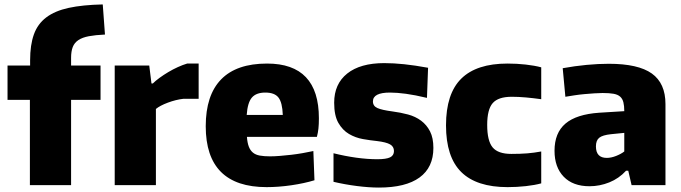

<svg xmlns="http://www.w3.org/2000/svg" viewBox="-20 -836 3074 867"><path d="M115 -385H14V-540H116V-564Q116 -633 133 -680.5Q150 -728 189 -757.5Q228 -787 290.5 -800.5Q353 -814 444 -816L454 -680Q411 -678 381.5 -672.5Q352 -667 334 -655Q316 -643 308.5 -623.5Q301 -604 301 -575V-540H434V-385H301V0H115Z M498 -540H654L664 -459H670Q682 -471 700.5 -484.5Q719 -498 740 -510.5Q761 -523 783 -533Q805 -543 825 -549H877V-390H809Q774 -386 738 -372.5Q702 -359 684 -344V0H498Z M1184 9Q909 9 909 -266Q909 -406 978.5 -477.5Q1048 -549 1186 -549Q1420 -549 1420 -302Q1420 -275 1418 -256Q1416 -237 1411 -218H1095Q1097 -191 1103.5 -174Q1110 -157 1122 -147Q1134 -137 1153 -133.5Q1172 -130 1199 -130Q1219 -130 1244 -132Q1269 -134 1295 -137Q1321 -140 1346.5 -144.5Q1372 -149 1395 -154L1400 -22Q1354 -8 1296 0.5Q1238 9 1184 9ZM1178 -418Q1137 -418 1117.5 -395.5Q1098 -373 1094 -317H1257Q1255 -373 1237.5 -395.5Q1220 -418 1178 -418Z M1691 11Q1646 11 1591.5 4Q1537 -3 1486 -15V-144Q1538 -131 1588.5 -124Q1639 -117 1684 -117Q1724 -117 1741.5 -125.5Q1759 -134 1759 -154Q1759 -174 1741.5 -184Q1724 -194 1683 -199Q1653 -202 1619 -208Q1585 -214 1556 -231Q1527 -248 1508 -281Q1489 -314 1489 -372Q1489 -457 1548 -504Q1607 -551 1715 -551Q1757 -551 1805 -546Q1853 -541 1913 -530L1908 -394Q1854 -407 1813 -412.5Q1772 -418 1741 -418Q1664 -418 1664 -378Q1664 -357 1684.5 -348Q1705 -339 1751 -333Q1789 -328 1822.5 -319Q1856 -310 1881.5 -291Q1907 -272 1922 -242.5Q1937 -213 1937 -168Q1937 -80 1874.5 -34.5Q1812 11 1691 11Z M2272 9Q2132 9 2063 -59Q1994 -127 1994 -270Q1994 -413 2063 -481Q2132 -549 2272 -549Q2314 -549 2354 -544.5Q2394 -540 2424 -532V-388Q2388 -393 2354.5 -396Q2321 -399 2291 -399Q2230 -399 2205 -370.5Q2180 -342 2180 -272Q2180 -200 2204.5 -170.5Q2229 -141 2289 -141Q2330 -141 2361 -143.5Q2392 -146 2424 -152V-8Q2395 0 2354.5 4.5Q2314 9 2272 9Z M2642 5Q2567 5 2525.5 -38Q2484 -81 2484 -155Q2484 -236 2533.5 -278Q2583 -320 2686 -327L2799 -334Q2799 -358 2795 -374Q2791 -390 2780.5 -399.5Q2770 -409 2751 -412.5Q2732 -416 2701 -416Q2685 -416 2663.5 -414.5Q2642 -413 2619 -411Q2596 -409 2573.5 -405.5Q2551 -402 2533 -399L2521 -528Q2576 -538 2629 -543Q2682 -548 2729 -548Q2862 -548 2923.5 -504Q2985 -460 2985 -366V0H2832L2817 -65H2807Q2775 -30 2731.5 -12.5Q2688 5 2642 5ZM2720 -123Q2740 -123 2762.5 -132Q2785 -141 2799 -152V-236L2739 -230Q2701 -226 2686 -214Q2671 -202 2671 -175Q2671 -123 2720 -123Z"/></svg>

Font: Encode Sans Narrow
Style: ExtraBold
Weight: 800
Designer: Pablo Impallari, Andres Torresi
Foundry: Pablo Impallari, Andres Torresi
Version: Version 1.000; ttfautohint (v1.00) -l 8 -r 50 -G 200 -x 14 -